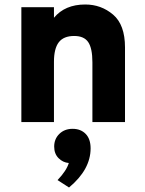

<svg xmlns="http://www.w3.org/2000/svg" viewBox="-20 -543 646 854"><path d="M391 0V-266Q391 -328 372.5 -355.5Q354 -383 310 -383Q263 -383 241.5 -355Q220 -327 220 -268V0H75V-511H220V-464Q269 -523 359 -523Q430 -523 483 -478Q536 -433 536 -332V0ZM236 258Q276 216 286 182Q260 180 240.5 160.5Q221 141 221 109Q221 75 244 52.5Q267 30 303 30Q339 30 361 52.5Q383 75 383 117Q383 211 287 291Z"/></svg>

Font: Overpass Heavy
Style: Regular
Weight: 900
Designer: Delve Withrington, Thomas Jockin
Foundry: Delve Fonts
Version: Version 3.000;DELV;Overpass